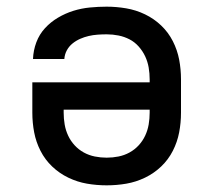

<svg xmlns="http://www.w3.org/2000/svg" viewBox="-20 -548 640 576"><path d="M300 8Q270 8 241 3Q212 -2 185 -15Q158 -28 136.5 -48.5Q115 -69 101.5 -95.5Q88 -122 82.5 -151Q77 -180 77 -210V-301H429V-310Q429 -328 426 -345.5Q423 -363 415.5 -379Q408 -395 396 -408.5Q384 -422 368.5 -430Q353 -438 335.5 -441.5Q318 -445 300 -445Q286 -445 272.5 -444Q259 -443 246 -440Q233 -437 220.5 -431.5Q208 -426 197.5 -417.5Q187 -409 180.5 -397Q174 -385 173 -371H79Q80 -397 89 -421Q98 -445 115 -463.5Q132 -482 154 -495Q176 -508 200 -515.5Q224 -523 249.5 -525.5Q275 -528 300 -528Q329 -528 358.5 -523Q388 -518 415 -505Q442 -492 463.5 -471.5Q485 -451 498.5 -424.5Q512 -398 517.5 -369Q523 -340 523 -310V-210Q523 -180 517.5 -151Q512 -122 498.5 -95.5Q485 -69 463.5 -48.5Q442 -28 415 -15Q388 -2 359 3Q330 8 300 8ZM300 -75Q318 -75 335.5 -78.5Q353 -82 368.5 -90.5Q384 -99 396 -112Q408 -125 415.5 -141Q423 -157 426 -174.5Q429 -192 429 -210V-219H171V-210Q171 -192 174 -174.5Q177 -157 184.5 -141Q192 -125 204 -112Q216 -99 231.5 -90.5Q247 -82 264.5 -78.5Q282 -75 300 -75Z"/></svg>

Font: Iosevka Medium Extended
Style: Regular
Weight: 500
Width: 7
Monospace: yes
Designer: Belleve Invis
Foundry: Belleve Invis
Version: Version 32.5.0; ttfautohint (v1.8.4)